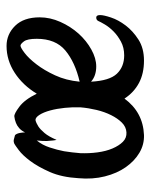

<svg xmlns="http://www.w3.org/2000/svg" viewBox="42 -484 453 577"><g transform="rotate(-90 268.5 -195.5)"><path d="M511.7 -121.1Q511.7 -110.4 504.4 -88.4Q497.1 -66.4 480.5 -44.4Q463.9 -22.5 438 -5.9Q412.1 10.7 375 10.7Q335.9 10.7 307.6 -4.4Q279.3 -19.5 260.7 -47.9Q219.7 7.8 151.4 10.7Q123 11.7 98.1 -2.9Q73.2 -17.6 54.7 -43.9Q36.1 -70.3 26.9 -106.9Q17.6 -143.6 21.5 -186.5Q24.4 -236.3 40 -272Q55.7 -307.6 73.2 -331.1Q90.8 -354.5 106 -365.7Q121.1 -377 125 -378.9Q131.8 -381.8 137.7 -380.4Q143.6 -378.9 150.4 -377Q152.3 -376 154.3 -372.1Q158.2 -365.2 159.2 -346.7Q164.1 -357.4 171.9 -364.3Q179.7 -371.1 187.5 -374Q197.3 -377.9 207 -378.9Q214.8 -379.9 236.3 -363.8Q257.8 -347.7 275.4 -311.5Q300.8 -353.5 338.4 -377.9Q376 -402.3 418.9 -402.3Q454.1 -402.3 479.5 -376.5Q504.9 -350.6 504.9 -302.7Q504.9 -271.5 491.2 -240.7Q477.5 -210 456.1 -186Q434.6 -162.1 408.2 -147.5Q381.8 -132.8 357.4 -132.8Q329.1 -132.8 311.5 -148.4Q314.5 -92.8 335.4 -70.8Q356.4 -48.8 390.6 -48.8Q414.1 -48.8 432.1 -58.6Q450.2 -68.4 462.9 -81.1Q475.6 -93.8 483.4 -106.9Q491.2 -120.1 494.1 -127Q497.1 -132.8 504.4 -132.8Q511.7 -132.8 511.7 -121.1ZM311.5 -182.6Q370.1 -196.3 405.3 -225.6Q440.4 -254.9 440.4 -311.5Q440.4 -339.8 432.6 -350.1Q424.8 -360.4 419.9 -360.4Q414.1 -360.4 397.9 -348.1Q381.8 -335.9 363.8 -312.5Q345.7 -289.1 330.6 -256.3Q315.4 -223.6 311.5 -182.6ZM196.3 -315.4Q187.5 -313.5 176.8 -306.6Q168 -300.8 157.2 -288.1Q146.5 -275.4 136.7 -252Q135.7 -254.9 134.8 -262.7Q133.8 -269.5 133.3 -280.8Q132.8 -292 134.8 -311.5Q121.1 -294.9 113.8 -272.5Q106.4 -250 102.5 -229.5Q98.6 -205.1 96.7 -180.7Q95.7 -154.3 99.1 -128.9Q102.5 -103.5 110.8 -84Q119.1 -64.5 130.9 -52.7Q142.6 -41 159.2 -42Q175.8 -43 188.5 -55.7Q201.2 -68.4 210.9 -87.9Q220.7 -107.4 226.6 -131.8Q232.4 -156.2 234.4 -179.7Q235.4 -203.1 232.9 -227.1Q230.5 -251 225.1 -271Q219.7 -291 211.9 -303.2Q204.1 -315.4 196.3 -315.4Z"/></g></svg>

Font: BKP Parklife Display
Style: Regular
Weight: 400
Designer: Font Diner, Inc.; LA MECHKY PLUS GmbH
Foundry: Font Diner, Inc.; LA MECHKY PLUS GmbH
Version: Version 1.007